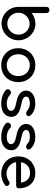

<svg xmlns="http://www.w3.org/2000/svg" viewBox="1130 -1951 825 3125"><g transform="rotate(90 1542.5 -388.5)"><path d="M366.2 -458Q292 -458 239.3 -404.3Q187.5 -351.6 187.5 -276.4Q187.5 -201.2 239.3 -148.4Q292 -94.7 366.2 -94.7Q439.5 -94.7 492.2 -148.4Q543.9 -201.2 543.9 -276.4Q543.9 -351.6 492.2 -404.3Q439.5 -458 366.2 -458ZM363.3 -552.7Q436.5 -552.7 498 -516.6Q558.6 -480.5 594.7 -421.9Q614.3 -389.6 625 -353.5Q635.7 -316.4 635.7 -276.4Q635.7 -202.1 599.6 -140.6Q564.5 -78.1 506.8 -42Q474.6 -22.5 438.5 -11.7Q402.3 -1 363.3 -1Q324.2 -1 288.1 -11.7Q252 -22.5 219.7 -42Q162.1 -78.1 127 -140.6Q91.8 -202.1 91.8 -276.4Q91.8 -276.4 91.8 -276.4Q91.8 -276.4 91.8 -276.4Q91.8 -276.4 91.8 -277.3Q91.8 -277.3 91.8 -277.3Q91.8 -427.7 91.8 -730.5Q91.8 -742.2 94.7 -751Q98.6 -759.8 105.5 -766.6Q113.3 -774.4 122.1 -777.3Q130.9 -781.2 141.6 -781.2Q153.3 -781.2 163.1 -777.3Q171.9 -774.4 178.7 -766.6Q185.5 -759.8 189.5 -751Q192.4 -742.2 192.4 -730.5Q192.4 -650.4 192.4 -491.2Q227.5 -519.5 271.5 -536.1Q314.5 -552.7 363.3 -552.7Z M1041 3.9Q960 3.9 898.4 -31.2Q835.9 -67.4 799.8 -128.9Q764.6 -192.4 764.6 -273.4Q764.6 -355.5 800.8 -418Q835.9 -480.5 898.4 -514.6Q960 -550.8 1041 -550.8Q1121.1 -550.8 1183.6 -515.6Q1245.1 -480.5 1280.3 -417Q1316.4 -355.5 1316.4 -273.4Q1316.4 -192.4 1281.2 -129.9Q1246.1 -67.4 1184.6 -31.2Q1122.1 3.9 1041 3.9ZM1041 -85.9Q1092.8 -85.9 1132.8 -110.4Q1172.9 -133.8 1195.3 -175.8Q1217.8 -217.8 1217.8 -273.4Q1217.8 -328.1 1195.3 -370.1Q1172.9 -413.1 1132.8 -436.5Q1092.8 -460.9 1041 -460.9Q989.3 -460.9 949.2 -436.5Q909.2 -413.1 885.7 -370.1Q863.3 -328.1 863.3 -273.4Q863.3 -217.8 885.7 -175.8Q909.2 -133.8 949.2 -110.4Q989.3 -85.9 1041 -85.9Z M1667 3.9Q1596.7 3.9 1537.1 -17.6Q1477.5 -39.1 1445.3 -72.3Q1432.6 -85.9 1431.6 -102.5Q1431.6 -105.5 1432.6 -108.4Q1434.6 -128.9 1452.1 -141.6Q1471.7 -158.2 1491.2 -155.3Q1510.7 -153.3 1525.4 -137.7Q1542 -119.1 1579.1 -102.5Q1617.2 -85.9 1663.1 -85.9Q1720.7 -85.9 1751 -105.5Q1782.2 -124 1783.2 -154.3Q1784.2 -183.6 1754.9 -206.1Q1724.6 -227.5 1646.5 -242.2Q1545.9 -261.7 1500 -301.8Q1455.1 -341.8 1455.1 -400.4Q1455.1 -451.2 1485.4 -484.4Q1514.6 -517.6 1561.5 -534.2Q1609.4 -550.8 1660.2 -550.8Q1725.6 -550.8 1777.3 -530.3Q1828.1 -508.8 1858.4 -471.7Q1872.1 -456.1 1871.1 -438.5Q1870.1 -420.9 1853.5 -409.2Q1837.9 -398.4 1816.4 -402.3Q1793.9 -406.2 1779.3 -419.9Q1753.9 -444.3 1724.6 -453.1Q1696.3 -461.9 1658.2 -461.9Q1614.3 -461.9 1583 -447.3Q1552.7 -431.6 1552.7 -403.3Q1552.7 -384.8 1562.5 -370.1Q1572.3 -356.4 1599.6 -343.8Q1627.9 -333 1681.6 -322.3Q1756.8 -306.6 1800.8 -284.2Q1843.8 -260.7 1863.3 -230.5Q1881.8 -200.2 1881.8 -160.2Q1881.8 -114.3 1857.4 -77.1Q1833 -40 1785.2 -17.6Q1738.3 3.9 1667 3.9Z M2210 3.9Q2139.6 3.9 2080.1 -17.6Q2020.5 -39.1 1988.3 -72.3Q1975.6 -85.9 1974.6 -102.5Q1974.6 -105.5 1975.6 -108.4Q1977.5 -128.9 1995.1 -141.6Q2014.6 -158.2 2034.2 -155.3Q2053.7 -153.3 2068.4 -137.7Q2085 -119.1 2122.1 -102.5Q2160.2 -85.9 2206.1 -85.9Q2263.7 -85.9 2293.9 -105.5Q2325.2 -124 2326.2 -154.3Q2327.1 -183.6 2297.9 -206.1Q2267.6 -227.5 2189.5 -242.2Q2088.9 -261.7 2043 -301.8Q1998 -341.8 1998 -400.4Q1998 -451.2 2028.3 -484.4Q2057.6 -517.6 2104.5 -534.2Q2152.3 -550.8 2203.1 -550.8Q2268.6 -550.8 2320.3 -530.3Q2371.1 -508.8 2401.4 -471.7Q2415 -456.1 2414.1 -438.5Q2413.1 -420.9 2396.5 -409.2Q2380.9 -398.4 2359.4 -402.3Q2336.9 -406.2 2322.3 -419.9Q2296.9 -444.3 2267.6 -453.1Q2239.3 -461.9 2201.2 -461.9Q2157.2 -461.9 2126 -447.3Q2095.7 -431.6 2095.7 -403.3Q2095.7 -384.8 2105.5 -370.1Q2115.2 -356.4 2142.6 -343.8Q2170.9 -333 2224.6 -322.3Q2299.8 -306.6 2343.8 -284.2Q2386.7 -260.7 2406.2 -230.5Q2424.8 -200.2 2424.8 -160.2Q2424.8 -114.3 2400.4 -77.1Q2376 -40 2328.1 -17.6Q2281.2 3.9 2210 3.9Z M2810.5 3.9Q2727.5 3.9 2663.1 -31.2Q2598.6 -67.4 2561.5 -128.9Q2525.4 -192.4 2525.4 -273.4Q2525.4 -355.5 2560.5 -418Q2594.7 -480.5 2656.2 -514.6Q2716.8 -550.8 2795.9 -550.8Q2874 -550.8 2929.7 -516.6Q2986.3 -482.4 3014.6 -420.9Q3044.9 -361.3 3044.9 -282.2Q3044.9 -262.7 3032.2 -251Q3018.6 -238.3 2999 -238.3Q2864.3 -238.3 2595.7 -238.3Q2595.7 -257.8 2595.7 -318.4Q2696.3 -318.4 2996.1 -318.4Q2985.4 -310.5 2955.1 -290Q2954.1 -339.8 2934.6 -379.9Q2916 -418.9 2880.9 -442.4Q2845.7 -464.8 2795.9 -464.8Q2739.3 -464.8 2698.2 -440.4Q2658.2 -415 2636.7 -371.1Q2616.2 -328.1 2616.2 -273.4Q2616.2 -217.8 2640.6 -174.8Q2666 -131.8 2710 -107.4Q2753.9 -82 2810.5 -82Q2841.8 -82 2874 -93.8Q2907.2 -105.5 2926.8 -120.1Q2941.4 -130.9 2959 -131.8Q2976.6 -131.8 2990.2 -121.1Q3006.8 -106.4 3007.8 -87.9Q3008.8 -70.3 2992.2 -56.6Q2958 -30.3 2907.2 -12.7Q2856.4 3.9 2810.5 3.9Z"/></g></svg>

Font: Abed
Style: Bold
Weight: 700
Designer: Johan Aakerlund
Version: Version 3.105